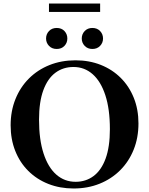

<svg xmlns="http://www.w3.org/2000/svg" viewBox="-20 -1060 848 1092"><path d="M409.5 -717Q487.5 -717 553 -691Q618.5 -665 666.5 -617.2Q714.5 -569.5 741 -503.5Q767.5 -437.5 767.5 -358Q767.5 -276.5 740.2 -208.8Q713 -141 663.2 -91.5Q613.5 -42 546.2 -15Q479 12 398.5 12Q320.5 12 254.8 -14Q189 -40 141 -87.8Q93 -135.5 66.8 -201.5Q40.5 -267.5 40.5 -347.5Q40.5 -428.5 67.8 -496.2Q95 -564 144.5 -613.5Q194 -663 261.5 -690Q329 -717 409.5 -717ZM410 -26Q468.5 -26 512.5 -59Q556.5 -92 580.8 -158.5Q605 -225 605 -325.5Q605 -439.5 579.2 -518.2Q553.5 -597 507 -638Q460.5 -679 398 -679Q339 -679 295 -646.2Q251 -613.5 226.5 -547Q202 -480.5 202 -379.5Q202 -266 227.8 -187Q253.5 -108 300.2 -67Q347 -26 410 -26ZM302.5 -781.5Q275.5 -781.5 258.8 -799Q242 -816.5 242 -841Q242 -866 258.8 -883.5Q275.5 -901 302.5 -901Q330 -901 346.5 -883.5Q363 -866 363 -841Q363 -816.5 346.5 -799Q330 -781.5 302.5 -781.5ZM505.5 -781.5Q478.5 -781.5 461.8 -799Q445 -816.5 445 -841Q445 -866 461.8 -883.5Q478.5 -901 505.5 -901Q532.5 -901 549.2 -883.5Q566 -866 566 -841Q566 -816.5 549.2 -799Q532.5 -781.5 505.5 -781.5ZM258.5 -992V-1040H549.5V-992Z"/></svg>

Font: Newsreader 60pt SemiBold
Style: Regular
Weight: 600
Designer: Hugues Gentile
Foundry: Production Type
Version: Version 1.003